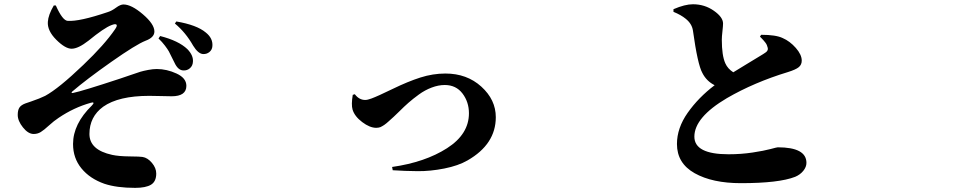

<svg xmlns="http://www.w3.org/2000/svg" viewBox="-20 -825 4540 915"><path d="M236.3 -798.8H246.1Q278.3 -726.6 302.7 -725.6Q358.4 -721.7 494.1 -767.6Q512.7 -773.4 533.2 -788.6Q553.7 -803.7 568.4 -803.7Q606.4 -803.7 661.1 -756.8Q715.8 -710 715.8 -674.8Q715.8 -646.5 673.8 -630.9Q628.9 -613.3 510.7 -530.3Q392.6 -447.3 324.2 -388.7Q320.3 -384.8 321.3 -382.8Q322.3 -380.9 327.1 -381.8Q371.1 -390.6 551.8 -450.2Q567.4 -455.1 600.6 -466.8Q633.8 -478.5 648.4 -482.9Q663.1 -487.3 686 -491.7Q709 -496.1 727.5 -496.1Q774.4 -496.1 821.3 -474.6Q868.2 -453.1 868.2 -416Q868.2 -366.2 797.9 -366.2Q785.2 -366.2 748 -367.2Q710.9 -368.2 691.4 -368.2Q544.9 -368.2 471.7 -316.4Q406.2 -268.6 406.2 -186.5Q406.2 -110.4 514.6 -86.9Q545.9 -80.1 597.2 -79.6Q648.4 -79.1 659.2 -77.1Q683.6 -73.2 704.1 -48.8Q724.6 -24.4 724.6 2Q724.6 40 699.7 55.2Q674.8 70.3 624 70.3Q536.1 70.3 477.5 50.8Q408.2 26.4 368.2 -22.5Q328.1 -71.3 328.1 -138.7Q328.1 -234.4 418 -322.3Q426.8 -331.1 425.3 -335Q423.8 -338.9 412.1 -335Q332 -312.5 259.8 -263.7Q237.3 -249 213.4 -227.1Q189.5 -205.1 174.3 -195.8Q159.2 -186.5 140.6 -186.5Q114.3 -186.5 89.4 -217.8Q64.5 -249 64.5 -277.3Q64.5 -299.8 72.3 -312Q80.1 -324.2 100.6 -332Q106.4 -334 127.9 -341.3Q149.4 -348.6 166.5 -355.5Q183.6 -362.3 195.3 -368.2Q259.8 -403.3 377 -515.6Q477.5 -611.3 528.3 -685.5Q540 -702.1 535.2 -707.5Q530.3 -712.9 510.7 -705.1Q476.6 -692.4 401.4 -630.9Q352.5 -592.8 321.3 -592.8Q291 -592.8 248 -635.7Q205.1 -678.7 208 -720.7Q210 -753.9 236.3 -798.8ZM813.5 -712.9 820.3 -722.7Q918 -706.1 960.9 -669.9Q995.1 -642.6 992.2 -605.5Q991.2 -587.9 978 -577.1Q964.8 -566.4 947.3 -567.4Q923.8 -569.3 900.4 -607.4Q865.2 -669.9 813.5 -712.9ZM735.4 -641.6 743.2 -653.3Q831.1 -630.9 873 -590.8Q902.3 -560.5 899.4 -530.3Q898.4 -511.7 885.3 -500Q872.1 -488.3 853.5 -489.3Q828.1 -490.2 811.5 -526.4Q808.6 -531.2 799.3 -550.8Q790 -570.3 784.7 -580.1Q779.3 -589.8 766.1 -607.4Q752.9 -625 735.4 -641.6Z M1661.1 -373 1670.9 -376Q1691.4 -348.6 1720.7 -348.6Q1731.4 -348.6 1750 -355.5Q1779.3 -366.2 1851.6 -401.4Q1923.8 -436.5 1983.4 -455.6Q2043 -474.6 2102.5 -474.6Q2205.1 -474.6 2273.9 -412.1Q2342.8 -349.6 2342.8 -266.6Q2342.8 -137.7 2208 -60.5Q2164.1 -35.2 2097.7 -22Q2031.2 -8.8 1970.7 -9.3Q1910.2 -9.8 1851.6 -13.7L1848.6 -29.3Q2005.9 -51.8 2110.4 -118.7Q2214.8 -185.5 2214.8 -285.2Q2214.8 -338.9 2184.1 -379.4Q2153.3 -419.9 2099.6 -419.9Q2069.3 -419.9 2037.1 -407.7Q2004.9 -395.5 1976.1 -374.5Q1947.3 -353.5 1926.8 -335.4Q1906.2 -317.4 1883.8 -294.9Q1861.3 -272.5 1856.4 -268.6Q1851.6 -264.6 1843.3 -256.8Q1835 -249 1831.5 -246.1Q1828.1 -243.2 1821.3 -237.3Q1814.5 -231.4 1811 -229.5Q1807.6 -227.5 1802.2 -224.1Q1796.9 -220.7 1793 -219.2Q1789.1 -217.8 1783.7 -216.8Q1778.3 -215.8 1773.4 -215.8Q1742.2 -215.8 1706.1 -243.2Q1669.9 -270.5 1660.2 -302.7Q1653.3 -326.2 1661.1 -373Z M3601.6 -650.4 3607.4 -659.2Q3677.7 -659.2 3710 -643.6Q3744.1 -628.9 3772.5 -596.7Q3800.8 -564.5 3800.8 -536.1Q3800.8 -516.6 3786.6 -504.9Q3772.5 -493.2 3734.4 -481.4Q3574.2 -432.6 3444.3 -357.4Q3289.1 -265.6 3289.1 -173.8Q3289.1 -89.8 3452.1 -89.8Q3511.7 -89.8 3566.4 -98.1Q3621.1 -106.4 3651.9 -114.7Q3682.6 -123 3686.5 -123Q3823.2 -123 3823.2 -48.8Q3823.2 -29.3 3808.1 -10.7Q3793 7.8 3769.5 17.6Q3692.4 47.9 3510.7 47.9Q3375 47.9 3290.5 0.5Q3206.1 -46.9 3206.1 -138.7Q3206.1 -214.8 3257.3 -287.6Q3308.6 -360.4 3385.7 -418.9Q3346.7 -438.5 3327.1 -477.5Q3304.7 -517.6 3282.2 -679.7Q3277.3 -711.9 3248 -735.4Q3225.6 -753.9 3189.5 -768.6V-781.2Q3244.1 -804.7 3282.2 -804.7Q3337.9 -804.7 3381.8 -773.9Q3425.8 -743.2 3425.8 -712.9Q3425.8 -702.1 3422.9 -676.3Q3419.9 -650.4 3419.9 -635.7Q3419.9 -560.5 3436.5 -523.4Q3448.2 -497.1 3474.6 -480.5Q3500 -496.1 3537.6 -519Q3575.2 -542 3598.1 -555.7Q3621.1 -569.3 3628.9 -575.2Q3634.8 -579.1 3637.7 -585Q3640.6 -590.8 3638.7 -597.2Q3636.7 -603.5 3634.8 -609.4Q3632.8 -615.2 3627 -622.6Q3621.1 -629.9 3617.7 -633.8Q3614.3 -637.7 3608.4 -643.6Q3602.5 -649.4 3601.6 -650.4Z"/></svg>

Font: Bpmf Zihi Serif Heavy
Style: Heavy
Weight: 900
Foundry: But Ko
Version: Version 1.320